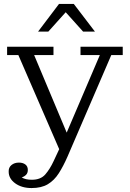

<svg xmlns="http://www.w3.org/2000/svg" viewBox="-20 -747 657 973"><path d="M173 -587 279 -727H354L461 -587H401L313 -685L225 -587ZM76 77Q96 77 108.5 86.5Q121 96 121 114Q121 130 112 139Q103 148 90 152Q109 164 141 164Q186 164 209.5 137Q233 110 252 69L280 9L73 -468H16V-510H251V-468H153L318 -75L486 -468H388V-510H602V-468H544L322 47Q301 95 278 131Q255 167 222.5 186.5Q190 206 140 206Q90 206 57 182Q24 158 24 123Q23 102 38 89.5Q53 77 76 77Z"/></svg>

Font: Montagu Slab 16pt Light
Style: Regular
Weight: 300
Designer: Florian Karsten
Foundry: Florian Karsten
Version: Version 1.000; ttfautohint (v1.8.3)